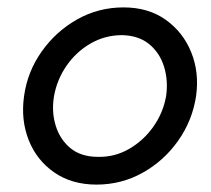

<svg xmlns="http://www.w3.org/2000/svg" viewBox="-20 -490 570 519"><path d="M45 -230Q54 -296 92.5 -350.5Q131 -405 188.5 -437.5Q246 -470 314 -470Q381 -470 428 -436.5Q475 -403 497 -348.5Q519 -294 510 -230Q500 -164 461.5 -109.5Q423 -55 365.5 -23Q308 9 241 9Q174 9 126.5 -24Q79 -57 57.5 -111.5Q36 -166 45 -230ZM126 -230Q119 -188 130.5 -150.5Q142 -113 170.5 -89.5Q199 -66 245 -66Q290 -65 329 -87.5Q368 -110 394.5 -147.5Q421 -185 429 -230Q435 -272 423.5 -309.5Q412 -347 383.5 -370.5Q355 -394 310 -395Q264 -395 225 -372.5Q186 -350 160 -312.5Q134 -275 126 -230Z"/></svg>

Font: Jost*
Style: Italic
Weight: 400
Italic angle: -10°
Version: Version 3.7